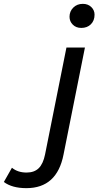

<svg xmlns="http://www.w3.org/2000/svg" viewBox="-197 -777 511 997"><path d="M-60 200Q-134 200 -177 168L-135 94Q-105 119 -59 119Q-19 119 4 96.5Q27 74 37 25L148 -530H244L133 25Q99 200 -60 200ZM225 -632Q198 -632 181 -649Q164 -666 164 -690Q164 -718 183.5 -737.5Q203 -757 233 -757Q260 -757 277 -740.5Q294 -724 294 -701Q294 -670 275 -651Q256 -632 225 -632Z"/></svg>

Font: Montserrat Medium
Style: Italic
Weight: 500
Italic angle: -11.3°
Designer: Julieta Ulanovsky
Foundry: Julieta Ulanovsky
Version: Version 9.000; ttfautohint (v1.8.4.7-5d5b)